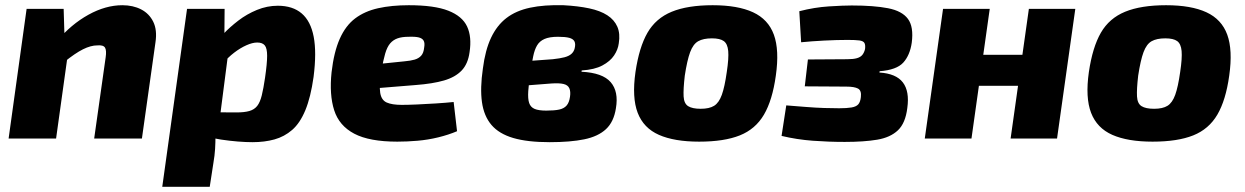

<svg xmlns="http://www.w3.org/2000/svg" viewBox="-20 -531 4771 736"><path d="M449 -511Q490 -511 521 -495Q552 -479 567.5 -447.5Q583 -416 576 -369L524 0H341L385 -311Q389 -338 382.5 -348.5Q376 -359 353 -357Q328 -357 298 -342Q268 -327 226 -293L199 -374Q253 -438 319 -474.5Q385 -511 449 -511ZM224 -497 228 -365 244 -352 195 0H13L82 -497Z M1045 -509Q1102 -509 1136.5 -479.5Q1171 -450 1182.5 -390Q1194 -330 1182 -236Q1171 -158 1150.5 -108.5Q1130 -59 1100 -33Q1070 -7 1032 3.5Q994 14 948 14Q923 14 891.5 11.5Q860 9 827 4Q794 -1 764.5 -9.5Q735 -18 716 -30L737 -101Q776 -101 809.5 -100.5Q843 -100 886 -100Q917 -100 936 -105.5Q955 -111 966 -125Q977 -139 983.5 -165.5Q990 -192 996 -233Q1004 -288 1004 -317Q1004 -346 995 -357Q986 -368 966 -368Q948 -368 924.5 -357.5Q901 -347 877.5 -329Q854 -311 835 -288L802 -359Q814 -377 837.5 -402Q861 -427 893.5 -452Q926 -477 965 -493Q1004 -509 1045 -509ZM841 -497 840 -375 859 -360 816 -27 806 -10Q806 15 804.5 40Q803 65 798 94L784 185H602L697 -497Z M1547 -511Q1645 -511 1698.5 -490Q1752 -469 1770.5 -429.5Q1789 -390 1780 -331Q1774 -286 1749.5 -260.5Q1725 -235 1682 -222.5Q1639 -210 1573 -205L1314 -184L1326 -275L1531 -296Q1554 -298 1569.5 -302.5Q1585 -307 1594.5 -317.5Q1604 -328 1606 -349Q1609 -366 1604 -375Q1599 -384 1585.5 -387.5Q1572 -391 1546 -390Q1521 -390 1504 -384Q1487 -378 1475.5 -364.5Q1464 -351 1456.5 -325.5Q1449 -300 1442 -259Q1433 -203 1437.5 -175Q1442 -147 1462.5 -138Q1483 -129 1520 -129Q1543 -129 1578 -130.5Q1613 -132 1651.5 -134.5Q1690 -137 1719 -140L1732 -28Q1699 -14 1660 -4.5Q1621 5 1581 8.5Q1541 12 1503 12Q1396 12 1338 -18.5Q1280 -49 1261 -108.5Q1242 -168 1251 -254Q1260 -332 1282.5 -382.5Q1305 -433 1341.5 -460.5Q1378 -488 1429.5 -499.5Q1481 -511 1547 -511Z M2140 -511Q2196 -508 2238.5 -499Q2281 -490 2308 -472.5Q2335 -455 2346.5 -428.5Q2358 -402 2352 -365Q2349 -341 2334 -318.5Q2319 -296 2289 -280Q2259 -264 2210 -261L2209 -256Q2290 -252 2321 -216Q2352 -180 2341 -116Q2333 -64 2303 -36Q2273 -8 2220 3Q2167 14 2087 14Q2002 14 1947.5 -2Q1893 -18 1864 -52Q1835 -86 1827.5 -139.5Q1820 -193 1831 -268Q1840 -339 1862.5 -386.5Q1885 -434 1921.5 -462Q1958 -490 2012 -501.5Q2066 -513 2140 -511ZM2119 -390Q2086 -390 2067 -381.5Q2048 -373 2038.5 -356.5Q2029 -340 2024 -315.5Q2019 -291 2014 -260Q2007 -212 2005 -182Q2003 -152 2008.5 -136Q2014 -120 2029.5 -113.5Q2045 -107 2074 -107Q2105 -107 2123.5 -111Q2142 -115 2152 -126.5Q2162 -138 2165 -160Q2168 -180 2162.5 -192.5Q2157 -205 2140.5 -209Q2124 -213 2094 -211L1991 -203L2003 -297L2099 -304Q2127 -307 2144 -311.5Q2161 -316 2170.5 -324.5Q2180 -333 2183 -346Q2187 -363 2182 -372.5Q2177 -382 2162 -386Q2147 -390 2119 -390Z M2712 -511Q2808 -511 2866.5 -484Q2925 -457 2946.5 -398Q2968 -339 2954 -241Q2941 -147 2908.5 -91.5Q2876 -36 2816 -12Q2756 12 2660 12Q2565 12 2506 -14Q2447 -40 2424.5 -98.5Q2402 -157 2416 -255Q2430 -350 2462 -405.5Q2494 -461 2555 -486Q2616 -511 2712 -511ZM2709 -384Q2676 -384 2656.5 -373Q2637 -362 2625.5 -331Q2614 -300 2605 -241Q2599 -189 2600.5 -161.5Q2602 -134 2618 -124Q2634 -114 2666 -114Q2699 -114 2717.5 -125.5Q2736 -137 2747 -167.5Q2758 -198 2766 -255Q2774 -308 2771.5 -335.5Q2769 -363 2754.5 -373.5Q2740 -384 2709 -384Z M3245 -510Q3330 -510 3384 -499.5Q3438 -489 3460.5 -458.5Q3483 -428 3475 -367Q3468 -319 3442.5 -291Q3417 -263 3352 -258L3351 -253Q3415 -249 3441 -215Q3467 -181 3458 -117Q3451 -59 3422 -31.5Q3393 -4 3342.5 4.5Q3292 13 3218 13Q3156 13 3095.5 8.5Q3035 4 2976 -10L2994 -127Q3033 -124 3070 -121Q3107 -118 3139.5 -117Q3172 -116 3197 -116Q3226 -116 3244 -119Q3262 -122 3270 -131Q3278 -140 3280 -159Q3283 -184 3269 -191.5Q3255 -199 3224 -199L3065 -200L3077 -303L3228 -304Q3251 -304 3265 -308Q3279 -312 3286 -321Q3293 -330 3296 -343Q3298 -359 3293.5 -366.5Q3289 -374 3274 -376Q3259 -378 3230 -378Q3188 -378 3139.5 -375.5Q3091 -373 3051 -369L3044 -488Q3102 -503 3157.5 -506.5Q3213 -510 3245 -510Z M3774 -497 3704 0H3525L3595 -497ZM3908 -321 3892 -202H3726L3742 -321ZM4102 -497 4032 0H3854L3924 -497Z M4450 -511Q4546 -511 4604.5 -484Q4663 -457 4684.5 -398Q4706 -339 4692 -241Q4679 -147 4646.5 -91.5Q4614 -36 4554 -12Q4494 12 4398 12Q4303 12 4244 -14Q4185 -40 4162.5 -98.5Q4140 -157 4154 -255Q4168 -350 4200 -405.5Q4232 -461 4293 -486Q4354 -511 4450 -511ZM4447 -384Q4414 -384 4394.5 -373Q4375 -362 4363.5 -331Q4352 -300 4343 -241Q4337 -189 4338.5 -161.5Q4340 -134 4356 -124Q4372 -114 4404 -114Q4437 -114 4455.5 -125.5Q4474 -137 4485 -167.5Q4496 -198 4504 -255Q4512 -308 4509.5 -335.5Q4507 -363 4492.5 -373.5Q4478 -384 4447 -384Z"/></svg>

Font: Exo 2 ExtraBold
Style: Italic
Weight: 800
Italic angle: -8°
Designer: Natanael Gama
Foundry: Natanael Gama
Version: Version 2.010